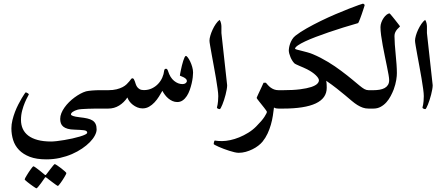

<svg xmlns="http://www.w3.org/2000/svg" viewBox="-20 -591 2414 1045"><path d="M589.4 -50.3Q589.4 -44.4 588.6 -35.9Q587.9 -27.3 585.2 -19.3Q582.5 -11.2 577.1 -5.6Q571.8 0 562.5 0H515.1Q508.3 0 492.4 0.2Q476.6 0.5 459 1Q441.4 1.5 425.5 2.7Q409.7 3.9 402.8 5.9Q386.2 10.7 376.2 17.6Q366.2 24.4 366.2 32.2Q366.2 36.1 377.4 40.3Q388.7 44.4 415 47.4Q438 49.8 455.1 53.7Q472.2 57.6 483.4 64.7Q494.6 71.8 500.2 83.5Q505.9 95.2 505.9 113.3Q505.9 128.4 496.3 146.5Q486.8 164.6 469.2 182.6Q451.7 200.7 426.8 217.5Q401.9 234.4 371.6 247.6Q341.3 260.7 305.9 268.6Q270.5 276.4 232.4 276.4Q178.7 276.4 142.3 262.5Q106 248.5 83.5 225.1Q61 201.7 51.5 171.1Q42 140.6 42 107.4Q42 85.9 47.6 63Q53.2 40 61.5 18.3Q69.8 -3.4 79.8 -22.7Q89.8 -42 98.4 -56.6Q106.9 -71.3 113 -79.8Q119.1 -88.4 119.6 -88.4Q121.1 -88.4 124 -87.2Q127 -85.9 129.9 -84.2Q132.8 -82.5 135 -80.6Q137.2 -78.6 137.2 -77.6Q137.2 -76.2 130.4 -64.2Q123.5 -52.2 115.5 -33.2Q107.4 -14.2 100.8 10.3Q94.2 34.7 94.2 61.5Q94.2 88.4 104 110.1Q113.8 131.8 134 147.2Q154.3 162.6 185.3 170.9Q216.3 179.2 258.3 179.2Q270 179.2 289.3 177Q308.6 174.8 330.3 171.1Q352.1 167.5 374.3 162.6Q396.5 157.7 414.3 152.3Q432.1 147 443.4 141.6Q454.6 136.2 454.6 130.9Q454.6 120.1 436.8 117.9Q418.9 115.7 386.7 114.7Q363.8 114.3 348.4 109.9Q333 105.5 324 97.9Q314.9 90.3 311.3 79.8Q307.6 69.3 307.6 56.2Q307.6 40.5 314 24.9Q320.3 9.3 331.1 -5.9Q341.8 -21 355.7 -34.9Q369.6 -48.8 385.3 -60.3Q400.9 -71.8 417 -80.6Q433.1 -89.4 448.2 -93.8Q453.1 -95.2 462.2 -96.4Q471.2 -97.7 481 -98.4Q490.7 -99.1 500.2 -99.6Q509.8 -100.1 515.1 -100.1H562.5Q571.8 -100.1 577.1 -94.5Q582.5 -88.9 585.2 -80.8Q587.9 -72.8 588.6 -64.5Q589.4 -56.2 589.4 -50.3ZM277.8 302.2Q280.8 302.2 291 309.1Q301.3 315.9 312.5 324.5Q323.7 333 332.5 341.1Q341.3 349.1 341.3 351.1Q341.3 353 338.4 358.9Q335.4 364.7 330.8 372.6Q326.2 380.4 320.6 388.9Q314.9 397.5 309.8 404.5Q304.7 411.6 300.5 416.3Q296.4 420.9 294.9 420.9Q293 420.9 283.4 414.1Q273.9 407.2 262.7 398.9L233.4 376.5Q230.5 373.5 227.1 373.5Q225.6 373.5 223.1 377.9Q211.9 393.6 203.1 406.2Q195.3 417 188 425.5Q180.7 434.1 178.2 434.1Q177.2 434.1 172.1 430.9Q167 427.7 159.7 422.6Q152.3 417.5 144.5 411.6Q136.7 405.8 129.9 400.4Q123 395 118.7 390.9Q114.3 386.7 114.3 385.3Q114.3 383.3 117.4 377.4Q120.6 371.6 125.5 363.5Q130.4 355.5 136 346.7Q141.6 337.9 147 330.8Q152.3 323.7 156.2 318.8Q160.2 314 161.1 314Q164.6 314 174.3 321Q184.1 328.1 194.8 336.4Q207.5 346.2 221.7 358.4Q224.6 361.8 227.1 361.8Q228.5 361.8 229.7 360.8Q231 359.9 233.4 356.4Q244.6 341.8 253.9 329.6Q261.7 319.3 268.8 310.8Q275.9 302.2 277.8 302.2Z M1030.8 -195.8Q1030.8 -186 1029.1 -170.4Q1027.3 -154.8 1023.2 -137Q1019 -119.1 1012.7 -101.1Q1006.3 -83 996.8 -68.4Q987.3 -53.7 974.4 -44.7Q961.4 -35.6 944.8 -35.6Q931.2 -35.6 918.9 -41Q906.7 -46.4 896.5 -54.9Q886.2 -63.5 877.9 -74.5Q869.6 -85.4 863.8 -96.7Q855.5 -82 845 -65.2Q834.5 -48.3 821 -33.9Q807.6 -19.5 791.5 -10.3Q775.4 -1 755.9 -1Q740.7 -1 727.3 -6.6Q713.9 -12.2 702.9 -20.8Q691.9 -29.3 684.3 -39.8Q676.8 -50.3 673.3 -60.5Q654.8 -32.7 628.2 -16.4Q601.6 0 568.8 0H550.8Q541.5 0 536.1 -5.6Q530.8 -11.2 528.1 -19.3Q525.4 -27.3 524.7 -35.9Q523.9 -44.4 523.9 -50.3Q523.9 -56.2 524.7 -64.5Q525.4 -72.8 528.1 -80.8Q530.8 -88.9 536.1 -94.5Q541.5 -100.1 550.8 -100.1H568.8Q595.2 -100.1 614.5 -105Q633.8 -109.9 647.2 -116.9Q660.6 -124 669.4 -132.6Q678.2 -141.1 683.8 -148.2Q689.5 -155.3 693.1 -160.2Q696.8 -165 699.7 -165Q705.6 -165 708.5 -160.2Q711.4 -155.3 713.9 -148.2Q716.3 -141.1 719 -132.8Q721.7 -124.5 726.8 -117.4Q731.9 -110.4 740.5 -105.5Q749 -100.6 763.2 -100.6Q787.1 -100.6 806.9 -110.1Q826.7 -119.6 840.8 -134.8Q855 -149.9 863.3 -168.7Q871.6 -187.5 873.5 -206.5Q874 -210.4 876.2 -213.6Q878.4 -216.8 883.8 -216.8Q890.6 -216.8 894.5 -204.6Q905.8 -168.5 927.5 -150.9Q949.2 -133.3 973.1 -133.3Q983.9 -133.3 990.5 -138.4Q997.1 -143.6 997.1 -150.4Q997.1 -157.2 991.2 -162.4Q985.4 -167.5 978 -171.1Q970.7 -174.8 964.8 -176.8Q959 -178.7 959 -179.7Q959 -180.7 960.4 -189Q961.9 -197.3 964.4 -209.2Q966.8 -221.2 970.2 -234.9Q973.6 -248.5 977.3 -260Q981 -271.5 984.6 -279.1Q988.3 -286.6 991.7 -286.6Q995.6 -286.6 1002.2 -278.1Q1008.8 -269.5 1015.1 -256.3Q1021.5 -243.2 1026.1 -227.1Q1030.8 -210.9 1030.8 -195.8Z M1216.3 -127Q1216.3 -117.2 1213.9 -103.8Q1211.4 -90.3 1207.8 -75.7Q1204.1 -61 1199.5 -47.1Q1194.8 -33.2 1190.4 -22Q1186 -10.7 1182.1 -3.9Q1178.2 2.9 1176.3 2.9Q1171.9 2.9 1166.3 0.5Q1160.6 -2 1160.6 -5.9Q1160.6 -7.3 1161.9 -11Q1163.1 -14.6 1164.3 -22Q1165.5 -29.3 1166.7 -40.5Q1168 -51.8 1168 -67.9Q1168 -82 1164.3 -107.9Q1160.6 -133.8 1155.5 -165Q1150.4 -196.3 1144 -229.7Q1137.7 -263.2 1132.6 -292Q1127.4 -320.8 1123.8 -341.8Q1120.1 -362.8 1120.1 -369.6Q1120.1 -380.9 1124.8 -397Q1129.4 -413.1 1137 -429.4Q1144.5 -445.8 1154.5 -460.4Q1164.6 -475.1 1175.3 -482.9Q1180.7 -475.1 1182.9 -464.6Q1185.1 -454.1 1185.1 -447.3V-411.1L1216.3 -127Z M1541 -50.3Q1541 -44.4 1540.3 -35.9Q1539.6 -27.3 1536.9 -19.3Q1534.2 -11.2 1528.8 -5.6Q1523.4 0 1514.2 0H1496.1Q1492.2 0 1484.4 -1Q1476.6 -2 1471.2 -5.9Q1468.8 14.6 1465.1 38.8Q1461.4 63 1454.3 87.6Q1447.3 112.3 1436.3 136Q1425.3 159.7 1408.7 180.2Q1399.4 191.4 1385.5 202.1Q1371.6 212.9 1354.2 221.4Q1336.9 230 1317.6 235.4Q1298.3 240.7 1278.8 240.7Q1269.5 240.7 1255.9 237.5Q1242.2 234.4 1227.3 229.5Q1212.4 224.6 1197.3 219Q1182.1 213.4 1170.2 208Q1158.2 202.6 1150.6 198.5Q1143.1 194.3 1143.1 192.9Q1143.1 191.4 1143.6 188.2Q1144 185.1 1144.8 181.9Q1145.5 178.7 1146.7 176.3Q1147.9 173.8 1148.9 173.8Q1150.4 173.8 1159.7 175.3Q1168.9 176.8 1189.5 176.8Q1209.5 176.8 1233.4 171.6Q1257.3 166.5 1282 156.5Q1306.6 146.5 1330.6 131.8Q1354.5 117.2 1374 97.7Q1406.2 65.4 1419.4 44.7Q1432.6 23.9 1432.6 18.1Q1432.6 16.1 1428.5 10Q1424.3 3.9 1418.2 -3.9Q1412.1 -11.7 1404.8 -20.8Q1397.5 -29.8 1391.4 -37.6Q1385.3 -45.4 1381.1 -51Q1377 -56.6 1377 -58.6Q1377 -59.1 1379.6 -65.2Q1382.3 -71.3 1386.2 -79.8Q1390.1 -88.4 1394.8 -98.1Q1399.4 -107.9 1403.6 -116.9Q1407.7 -126 1410.6 -132.3Q1413.6 -138.7 1414.6 -140.6H1427.2Q1431.6 -135.3 1438 -128.2Q1444.3 -121.1 1452.6 -114.7Q1460.9 -108.4 1471.9 -104.2Q1482.9 -100.1 1496.1 -100.1H1514.2Q1523.4 -100.1 1528.8 -94.5Q1534.2 -88.9 1536.9 -80.8Q1539.6 -72.8 1540.3 -64.5Q1541 -56.2 1541 -50.3Z M2031.7 -50.3Q2031.7 -44.4 2031 -35.9Q2030.3 -27.3 2027.6 -19.3Q2024.9 -11.2 2019.5 -5.6Q2014.2 0 2004.9 0H1986.3Q1969.2 0 1954.6 -5.1Q1939.9 -10.3 1925 -19.5Q1910.2 -28.8 1894.3 -42.2Q1878.4 -55.7 1858.4 -72.5Q1838.4 -89.4 1813.2 -109.1Q1788.1 -128.9 1755.4 -151.4Q1757.3 -143.1 1757.8 -131.3Q1758.3 -119.6 1758.3 -113.3Q1758.3 -56.2 1698.5 -28.1Q1638.7 0 1520 0H1502Q1492.7 0 1487.3 -5.6Q1481.9 -11.2 1479.2 -19.3Q1476.6 -27.3 1475.8 -35.9Q1475.1 -44.4 1475.1 -50.3Q1475.1 -56.2 1475.8 -64.5Q1476.6 -72.8 1479.2 -80.8Q1481.9 -88.9 1487.3 -94.5Q1492.7 -100.1 1502 -100.1H1520Q1575.7 -100.1 1613.3 -105Q1650.9 -109.9 1673.6 -117.4Q1696.3 -125 1706.1 -134.5Q1715.8 -144 1715.8 -153.8Q1715.8 -165 1698.7 -181.6Q1681.6 -198.2 1651.4 -213.9Q1642.1 -218.8 1631.1 -223.4Q1620.1 -228 1609.9 -232.4Q1599.6 -236.8 1591.6 -240.7Q1583.5 -244.6 1580.6 -248Q1575.2 -253.9 1570.1 -262.2Q1564.9 -270.5 1561 -280Q1557.1 -289.6 1554.4 -299.3Q1551.8 -309.1 1551.8 -317.9Q1551.8 -321.3 1553.2 -330.8Q1554.7 -340.3 1558.6 -352.1Q1562.5 -363.8 1569.8 -376Q1577.1 -388.2 1588.4 -397Q1613.3 -416.5 1649.7 -437Q1686 -457.5 1726.1 -477.1Q1766.1 -496.6 1806.2 -513.7Q1846.2 -530.8 1878.9 -543.5Q1911.6 -556.2 1932.6 -563.7Q1953.6 -571.3 1956.1 -571.3Q1957.5 -571.3 1961.2 -568.1Q1964.8 -564.9 1964.8 -563.5Q1964.8 -562.5 1962.4 -554.9Q1960 -547.4 1956.5 -536.6Q1953.1 -525.9 1948.7 -513.4Q1944.3 -501 1940.4 -490.5Q1936.5 -480 1933.3 -472.9Q1930.2 -465.8 1929.2 -465.3Q1889.6 -454.1 1848.9 -441.4Q1808.1 -428.7 1770.3 -415.8Q1732.4 -402.8 1699 -390.1Q1665.5 -377.4 1640.6 -365.7Q1615.7 -354 1601.1 -343.8Q1586.4 -333.5 1585.9 -326.2Q1585.9 -323.7 1595.9 -321Q1606 -318.4 1620.6 -314.7Q1635.3 -311 1652.3 -306.4Q1669.4 -301.8 1683.1 -295.9Q1704.1 -287.1 1724.9 -276.4Q1745.6 -265.6 1765.1 -253.9Q1784.7 -242.2 1802.5 -230Q1820.3 -217.8 1835.9 -206.1Q1872.6 -178.7 1896.2 -158.9Q1919.9 -139.2 1935.8 -126Q1951.7 -112.8 1962.9 -106.4Q1974.1 -100.1 1986.3 -100.1H2004.9Q2014.2 -100.1 2019.5 -94.5Q2024.9 -88.9 2027.6 -80.8Q2030.3 -72.8 2031 -64.5Q2031.7 -56.2 2031.7 -50.3Z M2140.1 -193.4Q2140.1 -187 2139.4 -177.2Q2138.7 -167.5 2136.7 -155.8Q2134.8 -144 2131.3 -130.9Q2127.9 -117.7 2123 -104.5Q2116.2 -86.9 2106.4 -68.4Q2096.7 -49.8 2083.3 -34.7Q2069.8 -19.5 2052.2 -9.8Q2034.7 0 2012.2 0H1993.2Q1983.9 0 1978.5 -3.4Q1973.1 -6.8 1970.5 -13.2Q1967.8 -19.5 1967 -28.8Q1966.3 -38.1 1966.3 -50.3Q1966.3 -59.6 1967 -68.6Q1967.8 -77.6 1970.5 -84.5Q1973.1 -91.3 1978.5 -95.7Q1983.9 -100.1 1993.2 -100.1H2012.2Q2030.3 -100.1 2046.1 -102.8Q2062 -105.5 2073.5 -111.8Q2085 -118.2 2091.6 -128.9Q2098.1 -139.6 2098.1 -155.3Q2098.1 -164.6 2094.7 -184.3Q2091.3 -204.1 2085.9 -230Q2080.6 -255.9 2074.5 -285.6Q2068.4 -315.4 2063 -344.2Q2057.6 -373 2054.2 -398.9Q2050.8 -424.8 2050.8 -443.4Q2050.8 -456.1 2055.7 -469.2Q2060.5 -482.4 2068.1 -493.4Q2075.7 -504.4 2084.5 -511.2Q2093.3 -518.1 2100.6 -518.1Q2101.1 -518.1 2105.5 -512.9Q2109.9 -507.8 2116.2 -500.2Q2122.6 -492.7 2129.6 -483.6Q2136.7 -474.6 2142.8 -466.8Q2148.9 -459 2153.1 -453.4Q2157.2 -447.8 2157.2 -447.3Q2157.2 -446.3 2152.6 -442.4Q2147.9 -438.5 2142.1 -431.9Q2136.2 -425.3 2131.6 -416Q2127 -406.7 2127 -395Q2127 -375.5 2128.9 -349.4Q2130.9 -323.2 2133.5 -295.4Q2136.2 -267.6 2138.2 -240.7Q2140.1 -213.9 2140.1 -193.4Z M2335 -127Q2335 -117.2 2332.5 -103.8Q2330.1 -90.3 2326.4 -75.7Q2322.8 -61 2318.1 -47.1Q2313.5 -33.2 2309.1 -22Q2304.7 -10.7 2300.8 -3.9Q2296.9 2.9 2294.9 2.9Q2290.5 2.9 2284.9 0.5Q2279.3 -2 2279.3 -5.9Q2279.3 -7.3 2280.5 -11Q2281.7 -14.6 2283 -22Q2284.2 -29.3 2285.4 -40.5Q2286.6 -51.8 2286.6 -67.9Q2286.6 -82 2283 -107.9Q2279.3 -133.8 2274.2 -165Q2269 -196.3 2262.7 -229.7Q2256.3 -263.2 2251.2 -292Q2246.1 -320.8 2242.4 -341.8Q2238.8 -362.8 2238.8 -369.6Q2238.8 -380.9 2243.4 -397Q2248 -413.1 2255.6 -429.4Q2263.2 -445.8 2273.2 -460.4Q2283.2 -475.1 2293.9 -482.9Q2299.3 -475.1 2301.5 -464.6Q2303.7 -454.1 2303.7 -447.3V-411.1L2335 -127Z"/></svg>

Font: Scheherazade
Style: Bold
Weight: 700
Version: Version 2.100 (build 932/914)